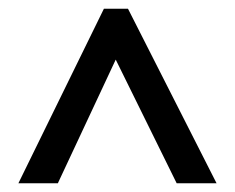

<svg xmlns="http://www.w3.org/2000/svg" viewBox="-20 -822 536 438"><path d="M22 -404H112L244 -686L383 -404H474L272 -802H217Z"/></svg>

Font: Noto Sans Kannada UI Condensed Medium
Style: Regular
Weight: 500
Width: 3
Designer: Jelle Bosma - Monotype Design Team
Foundry: Monotype Imaging Inc.
Version: Version 2.005